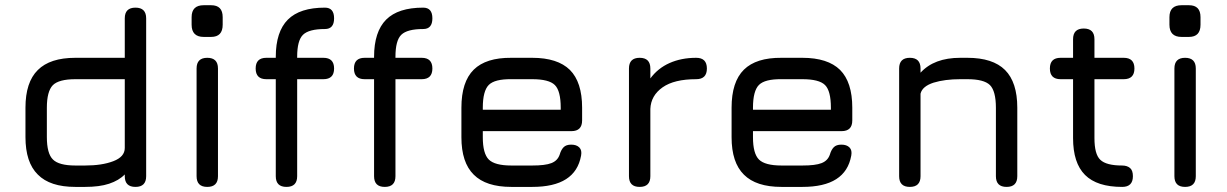

<svg xmlns="http://www.w3.org/2000/svg" viewBox="-20 -734 4820 754"><path d="M314 0C314 0 314 0 314 0C351.5 0 383 -4 408.5 -12.5C434 -21 454.5 -33 470 -49C470 -49 470 -42 470 -42C470 -42 470 -42 470 -42C470 -14 484 0 512 0C512 0 512 0 512 0C540 0 554 -14 554 -42C554 -42 554 -662 554 -662C554 -662 554 -662 554 -662C554 -690 540 -704 512 -704C512 -704 512 -704 512 -704C484 -704 470 -690 470 -662C470 -662 470 -507 470 -507C470 -507 276 -507 276 -507C276 -507 276 -507 276 -507C209.5 -507 160.5 -491 128.5 -459C96 -427 80 -377.5 80 -311C80 -311 80 -196 80 -196C80 -196 80 -196 80 -196C80 -129.5 96 -80.5 128.5 -48.5C160.5 -16 209.5 0 276 0C276 0 314 0 314 0ZM276 -84C233 -84 203.5 -92 188 -107.5C172 -123 164 -152.5 164 -196C164 -196 164 -311 164 -311C164 -311 164 -311 164 -311C164 -354 172 -383.5 187.5 -399.5C203 -415 232.5 -423 276 -423C276 -423 470 -423 470 -423C470 -423 470 -153 470 -153C470 -153 470 -153 470 -153C470 -129.5 455 -112.5 425 -101C395 -89.5 358 -84 314 -84C314 -84 276 -84 276 -84C276 -84 276 -84 276 -84Z M809 -589C809 -589 809 -589 809 -589C839.5 -589 854.5 -605 854.5 -637C854.5 -637 854.5 -666.5 854.5 -666.5C854.5 -666.5 854.5 -666.5 854.5 -666.5C854.5 -698 839.5 -713.5 809 -713.5C809 -713.5 780 -713.5 780 -713.5C780 -713.5 780 -713.5 780 -713.5C748.5 -713.5 732.5 -698 732.5 -666.5C732.5 -666.5 732.5 -637 732.5 -637C732.5 -637 732.5 -637 732.5 -637C732.5 -605 748.5 -589 780 -589C780 -589 809 -589 809 -589ZM794 0C822 0 836 -14 836 -42C836 -42 836 -465 836 -465C836 -465 836 -465 836 -465C836 -493 822 -507 794 -507C794 -507 794 -507 794 -507C766 -507 752 -493 752 -465C752 -465 752 -42 752 -42C752 -42 752 -42 752 -42C752 -14 766 0 794 0C794 0 794 0 794 0Z M1105 0C1133 0 1147 -14 1147 -42C1147 -42 1147 -423 1147 -423C1147 -423 1250 -423 1250 -423C1250 -423 1250 -423 1250 -423C1278 -423 1292 -437 1292 -465C1292 -465 1292 -465 1292 -465C1292 -493 1278 -507 1250 -507C1250 -507 1147 -507 1147 -507C1147 -507 1147 -511 1147 -511C1147 -511 1147 -511 1147 -511C1147 -553.5 1154.5 -582.5 1170 -597.5C1185.5 -612.5 1214 -620 1256 -620C1256 -620 1256 -620 1256 -620C1280 -620 1292 -634 1292 -662C1292 -662 1292 -662 1292 -662C1292 -690 1280 -704 1256 -704C1256 -704 1256 -704 1256 -704C1190.5 -704 1142 -688.5 1110.5 -657C1079 -625.5 1063 -576.5 1063 -511C1063 -511 1063 -507 1063 -507C1063 -507 1026 -507 1026 -507C1026 -507 1026 -507 1026 -507C998 -507 984 -493 984 -465C984 -465 984 -465 984 -465C984 -437 998 -423 1026 -423C1026 -423 1063 -423 1063 -423C1063 -423 1063 -42 1063 -42C1063 -42 1063 -42 1063 -42C1063 -14 1077 0 1105 0C1105 0 1105 0 1105 0Z M1491 0C1519 0 1533 -14 1533 -42C1533 -42 1533 -423 1533 -423C1533 -423 1636 -423 1636 -423C1636 -423 1636 -423 1636 -423C1664 -423 1678 -437 1678 -465C1678 -465 1678 -465 1678 -465C1678 -493 1664 -507 1636 -507C1636 -507 1533 -507 1533 -507C1533 -507 1533 -511 1533 -511C1533 -511 1533 -511 1533 -511C1533 -553.5 1540.5 -582.5 1556 -597.5C1571.5 -612.5 1600 -620 1642 -620C1642 -620 1642 -620 1642 -620C1666 -620 1678 -634 1678 -662C1678 -662 1678 -662 1678 -662C1678 -690 1666 -704 1642 -704C1642 -704 1642 -704 1642 -704C1576.5 -704 1528 -688.5 1496.5 -657C1465 -625.5 1449 -576.5 1449 -511C1449 -511 1449 -507 1449 -507C1449 -507 1412 -507 1412 -507C1412 -507 1412 -507 1412 -507C1384 -507 1370 -493 1370 -465C1370 -465 1370 -465 1370 -465C1370 -437 1384 -423 1412 -423C1412 -423 1449 -423 1449 -423C1449 -423 1449 -42 1449 -42C1449 -42 1449 -42 1449 -42C1449 -14 1463 0 1491 0C1491 0 1491 0 1491 0Z M2224 -219C2224 -219 2224 -219 2224 -219C2252 -219 2266 -233 2266 -261C2266 -261 2266 -311 2266 -311C2266 -311 2266 -311 2266 -311C2266 -378 2250 -427.5 2218 -459.5C2186 -491 2136.5 -507 2070 -507C2070 -507 1988 -507 1988 -507C1988 -507 1988 -507 1988 -507C1921.5 -507.5 1872.5 -492 1840.5 -460.5C1808 -428.5 1792 -378.5 1792 -311C1792 -311 1792 -195 1792 -195C1792 -195 1792 -195 1792 -195C1792 -129 1808 -80 1840.5 -48C1872.5 -16 1921.5 0 1988 0C1988 0 2070 0 2070 0C2070 0 2070 0 2070 0C2126.5 0 2171 -10 2203 -30.5C2235 -51 2254.5 -81.5 2262 -123C2262 -123 2262 -123 2262 -123C2264.5 -137 2262.5 -147.5 2255 -155C2247.5 -162.5 2237 -166 2223 -166C2223 -166 2223 -166 2223 -166C2209.5 -166 2200 -162.5 2193.5 -156C2187 -149.5 2181.5 -139.5 2178 -127C2178 -127 2178 -127 2178 -127C2172.5 -111 2162 -100 2145.5 -93.5C2129 -87 2104 -84 2070 -84C2070 -84 1988 -84 1988 -84C1988 -84 1988 -84 1988 -84C1944.5 -84 1915 -92 1899.5 -107.5C1884 -123 1876 -152 1876 -195C1876 -195 1876 -219 1876 -219C1876 -219 2224 -219 2224 -219ZM2070 -423C2070 -423 2070 -423 2070 -423C2113.5 -423 2143.5 -415.5 2159 -400C2174.5 -384.5 2182 -354.5 2182 -311C2182 -311 2182 -303 2182 -303C2182 -303 1876 -303 1876 -303C1876 -303 1876 -311 1876 -311C1876 -311 1876 -311 1876 -311C1876 -355 1884 -385 1899.5 -400.5C1915 -416 1944.5 -423.5 1988 -423C1988 -423 2070 -423 2070 -423Z M2492 0C2520 0 2534 -14 2534 -42C2534 -42 2534 -306.5 2534 -306.5C2534 -306.5 2534 -306.5 2534 -306.5C2535.5 -341.5 2551.5 -369.5 2582 -391C2612.5 -412.5 2656.5 -423 2714 -423C2714 -423 2714 -423 2714 -423C2742 -423 2756 -437 2756 -465C2756 -465 2756 -465 2756 -465C2756 -493 2742 -507 2714 -507C2714 -507 2714 -507 2714 -507C2674.5 -507 2640 -500 2609.5 -486.5C2579 -473 2553.5 -452.5 2534 -426C2534 -426 2534 -465 2534 -465C2534 -465 2534 -465 2534 -465C2534 -493 2520 -507 2492 -507C2492 -507 2492 -507 2492 -507C2464 -507 2450 -493 2450 -465C2450 -465 2450 -42 2450 -42C2450 -42 2450 -42 2450 -42C2450 -14 2464 0 2492 0C2492 0 2492 0 2492 0Z M3285 -219C3285 -219 3285 -219 3285 -219C3313 -219 3327 -233 3327 -261C3327 -261 3327 -311 3327 -311C3327 -311 3327 -311 3327 -311C3327 -378 3311 -427.5 3279 -459.5C3247 -491 3197.5 -507 3131 -507C3131 -507 3049 -507 3049 -507C3049 -507 3049 -507 3049 -507C2982.5 -507.5 2933.5 -492 2901.5 -460.5C2869 -428.5 2853 -378.5 2853 -311C2853 -311 2853 -195 2853 -195C2853 -195 2853 -195 2853 -195C2853 -129 2869 -80 2901.5 -48C2933.5 -16 2982.5 0 3049 0C3049 0 3131 0 3131 0C3131 0 3131 0 3131 0C3187.5 0 3232 -10 3264 -30.5C3296 -51 3315.5 -81.5 3323 -123C3323 -123 3323 -123 3323 -123C3325.5 -137 3323.5 -147.5 3316 -155C3308.5 -162.5 3298 -166 3284 -166C3284 -166 3284 -166 3284 -166C3270.5 -166 3261 -162.5 3254.5 -156C3248 -149.5 3242.5 -139.5 3239 -127C3239 -127 3239 -127 3239 -127C3233.5 -111 3223 -100 3206.5 -93.5C3190 -87 3165 -84 3131 -84C3131 -84 3049 -84 3049 -84C3049 -84 3049 -84 3049 -84C3005.5 -84 2976 -92 2960.5 -107.5C2945 -123 2937 -152 2937 -195C2937 -195 2937 -219 2937 -219C2937 -219 3285 -219 3285 -219ZM3131 -423C3131 -423 3131 -423 3131 -423C3174.5 -423 3204.5 -415.5 3220 -400C3235.5 -384.5 3243 -354.5 3243 -311C3243 -311 3243 -303 3243 -303C3243 -303 2937 -303 2937 -303C2937 -303 2937 -311 2937 -311C2937 -311 2937 -311 2937 -311C2937 -355 2945 -385 2960.5 -400.5C2976 -416 3005.5 -423.5 3049 -423C3049 -423 3131 -423 3131 -423Z M3553 0C3581 0 3595 -14 3595 -42C3595 -42 3595 -366 3595 -366C3595 -366 3595 -366 3595 -366C3599.5 -385.5 3617 -400 3646.5 -409.5C3676 -418.5 3711 -423 3751 -423C3751 -423 3779 -423 3779 -423C3779 -423 3779 -423 3779 -423C3822 -423 3851.5 -415.5 3867.5 -400C3883 -384.5 3891 -354.5 3891 -311C3891 -311 3891 -42 3891 -42C3891 -42 3891 -42 3891 -42C3891 -14 3905 0 3933 0C3933 0 3933 0 3933 0C3961 0 3975 -14 3975 -42C3975 -42 3975 -311 3975 -311C3975 -311 3975 -311 3975 -311C3975 -377.5 3959 -427 3927 -459C3895 -491 3845.5 -507 3779 -507C3779 -507 3751 -507 3751 -507C3751 -507 3751 -507 3751 -507C3682.5 -507 3630.5 -487.5 3595 -448.5C3595 -448.5 3595 -465 3595 -465C3595 -465 3595 -465 3595 -465C3595 -493 3581 -507 3553 -507C3553 -507 3553 -507 3553 -507C3525 -507 3511 -493 3511 -465C3511 -465 3511 -42 3511 -42C3511 -42 3511 -42 3511 -42C3511 -14 3525 0 3553 0C3553 0 3553 0 3553 0Z M4387 0C4415 0 4429 -14 4429 -42C4429 -42 4429 -42 4429 -42C4429 -56.5 4425.5 -67.5 4418 -74C4410.5 -80.5 4400 -84 4387 -84C4387 -84 4387 -84 4387 -84C4345 -84 4316.5 -91.5 4301 -106.5C4285.5 -121 4278 -149.5 4278 -192C4278 -192 4278 -423 4278 -423C4278 -423 4393 -423 4393 -423C4393 -423 4393 -423 4393 -423C4421 -423 4435 -437 4435 -465C4435 -465 4435 -465 4435 -465C4435 -493 4421 -507 4393 -507C4393 -507 4278 -507 4278 -507C4278 -507 4278 -580 4278 -580C4278 -580 4278 -580 4278 -580C4278 -608 4264 -622 4236 -622C4236 -622 4236 -622 4236 -622C4208 -622 4194 -608 4194 -580C4194 -580 4194 -507 4194 -507C4194 -507 4145 -507 4145 -507C4145 -507 4145 -507 4145 -507C4117 -507 4103 -493 4103 -465C4103 -465 4103 -465 4103 -465C4103 -437 4117 -423 4145 -423C4145 -423 4194 -423 4194 -423C4194 -423 4194 -192 4194 -192C4194 -192 4194 -192 4194 -192C4194 -126.5 4209.5 -78.5 4241 -47C4272.5 -15.5 4321 0 4387 0C4387 0 4387 0 4387 0Z M4649 -589C4649 -589 4649 -589 4649 -589C4679.5 -589 4694.5 -605 4694.5 -637C4694.5 -637 4694.5 -666.5 4694.5 -666.5C4694.5 -666.5 4694.5 -666.5 4694.5 -666.5C4694.5 -698 4679.5 -713.5 4649 -713.5C4649 -713.5 4620 -713.5 4620 -713.5C4620 -713.5 4620 -713.5 4620 -713.5C4588.5 -713.5 4572.5 -698 4572.5 -666.5C4572.5 -666.5 4572.5 -637 4572.5 -637C4572.5 -637 4572.5 -637 4572.5 -637C4572.5 -605 4588.5 -589 4620 -589C4620 -589 4649 -589 4649 -589ZM4634 0C4662 0 4676 -14 4676 -42C4676 -42 4676 -465 4676 -465C4676 -465 4676 -465 4676 -465C4676 -493 4662 -507 4634 -507C4634 -507 4634 -507 4634 -507C4606 -507 4592 -493 4592 -465C4592 -465 4592 -42 4592 -42C4592 -42 4592 -42 4592 -42C4592 -14 4606 0 4634 0C4634 0 4634 0 4634 0Z"/></svg>

Font: Jura-Fortis-Bold
Style: Bold
Weight: 500
Designer: Daniel Johnson, Alexei Vanyashin, Mirko Velimirovic
Foundry: Daniel Johnson
Version: ""